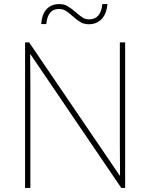

<svg xmlns="http://www.w3.org/2000/svg" viewBox="-20 -922 738 942"><path d="M575 0 130 -655H128Q129 -597 129 -502V0H103V-714H123L567 -61H569Q568 -111 568 -211V-714H594V0ZM416 -803Q393 -803 375.5 -813Q358 -823 336 -843Q316 -861 302 -869.5Q288 -878 269 -878Q214 -878 207 -804H182Q186 -853 209 -877.5Q232 -902 271 -902Q294 -902 310.5 -892.5Q327 -883 352 -862Q372 -844 386 -835.5Q400 -827 417 -827Q475 -827 482 -902H507Q503 -854 478.5 -828.5Q454 -803 416 -803Z"/></svg>

Font: Noto Sans UI Thin
Style: Regular
Weight: 250
Designer: Monotype Design Team
Foundry: Monotype Imaging Inc.
Version: Version 1.001